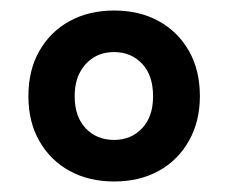

<svg xmlns="http://www.w3.org/2000/svg" viewBox="-20 -758 434 365"><path d="M197 -413Q149 -413 112.5 -433Q76 -453 55 -489.5Q34 -526 34 -575Q34 -625 55 -661.5Q76 -698 112.5 -718Q149 -738 197 -738Q245 -738 281.5 -718Q318 -698 339 -661.5Q360 -625 360 -575Q360 -527 339 -490Q318 -453 281.5 -433Q245 -413 197 -413ZM197 -492Q229 -492 250 -514Q271 -536 271 -575Q271 -615 250 -637Q229 -659 197 -659Q175 -659 158.5 -649Q142 -639 132 -620.5Q122 -602 122 -575Q122 -536 143 -514Q164 -492 197 -492Z"/></svg>

Font: Hubot Sans Condensed ExtraLight SemiBold
Style: Regular
Weight: 600
Version: Version 2.000